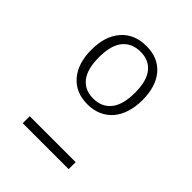

<svg xmlns="http://www.w3.org/2000/svg" viewBox="-204 -874 1008 1008"><g transform="rotate(45 300.0 -370.0)"><path d="M111 -525Q111 -626 162 -684.5Q213 -743 302 -743Q390 -743 439 -685.5Q488 -628 488 -527Q488 -477 475 -436Q462 -395 437.5 -366.5Q413 -338 378 -322.5Q343 -307 299 -307Q211 -307 161 -365.5Q111 -424 111 -525ZM302 -700Q238 -700 202.5 -657Q167 -614 167 -525Q167 -437 201.5 -393.5Q236 -350 299 -350Q362 -350 397.5 -394Q433 -438 433 -527Q433 -614 398.5 -657Q364 -700 302 -700ZM129 3V-49H470V3Z"/></g></svg>

Font: Jldddboxgfspflltxgxzjzlszac
Style: Regular
Weight: 300
Designer: Carrois Corporate & Edenspiekermann
Foundry: Carrois Corporate GbR & Edenspiekermann AG
Version: Version 2.001